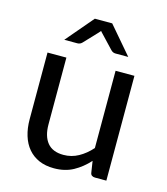

<svg xmlns="http://www.w3.org/2000/svg" viewBox="-104 -756 733 845"><g transform="rotate(15 262.5 -333.5)"><path d="M147 -477.5V-173.3Q147 -119.6 171.1 -90.1Q195.3 -60.5 244.6 -60.5Q281.2 -60.5 312.7 -77.9Q344.2 -95.2 371.1 -125.5V-477.5H457V0H405.3Q396.5 0 390.6 -4.2Q384.8 -8.3 383.8 -17.6L376 -68.4Q345.2 -34.2 307.4 -13.4Q269.5 7.3 219.7 7.3Q180.7 7.3 151.1 -5.6Q121.6 -18.6 101.6 -42.2Q81.5 -65.9 71.3 -99.4Q61 -132.8 61 -173.3V-477.5ZM409.2 -550.8H351.6Q346.2 -550.8 340.8 -552.7Q335.4 -554.7 330.1 -560.1L272.5 -621.1Q270 -623 268.3 -625.5Q266.6 -627.9 264.2 -630.4Q260.3 -625 256.8 -621.6L198.7 -560.1Q189.9 -550.8 177.2 -550.8H117.7L223.6 -675.3H302.7Z"/></g></svg>

Font: Carlito
Style: Regular
Weight: 400
Designer: Lukasz Dziedzic
Foundry: tyPoland Lukasz Dziedzic
Version: Version 1.104